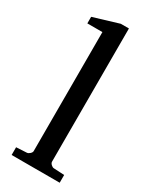

<svg xmlns="http://www.w3.org/2000/svg" viewBox="-192 -789 680 841"><g transform="rotate(30 148.5 -368.5)"><path d="M270 0H26.9V-39.1L80.1 -42Q86.9 -42.5 94.5 -49.3Q102.1 -56.2 102.1 -63V-665H25.9V-698.2L153.8 -736.8H194.8V-63Q194.8 -56.2 201.9 -49.3Q209 -42.5 215.8 -42L270 -39.1Z"/></g></svg>

Font: Ezra SIL SR
Style: Regular
Weight: 400
Designer: Development by SIL's NRSI team. OpenType tables by Ralph Hancock ( hancock@dircon.co.uk ).
Foundry: Development by SIL's NRSI team.
Version: Version 2.51; 2007